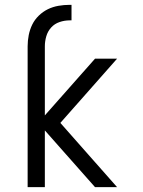

<svg xmlns="http://www.w3.org/2000/svg" viewBox="-20 -772 590 792"><path d="M372 0 165 -234V0H94V-581Q94 -604 98.5 -627Q103 -650 113 -670.5Q123 -691 140 -707.5Q157 -724 177.5 -734Q198 -744 221 -748Q244 -752 267 -752H275V-688H267Q246 -688 225.5 -681Q205 -674 191 -658.5Q177 -643 171 -622.5Q165 -602 165 -581V-296L372 -530H463L229 -265L463 0Z"/></svg>

Font: Lode Term
Style: Regular
Weight: 400
Monospace: yes
Designer: Belleve Invis
Foundry: Belleve Invis
Version: Version 29.2.0